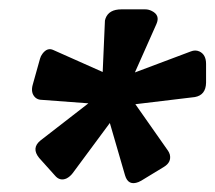

<svg xmlns="http://www.w3.org/2000/svg" viewBox="-20 -745 470 419"><path d="M172.9 -519.5 68.4 -527.3Q62.5 -527.8 57.6 -531.7Q45.9 -542 51.8 -561.5L67.4 -617.2Q68.8 -622.6 72.8 -627.9Q83.5 -642.1 96.7 -635.7L204.1 -587.9L209 -700.2Q209.5 -702.6 210.4 -705.1Q217.8 -724.6 245.1 -724.6H296.9Q304.2 -724.6 311 -721.2Q330.1 -711.9 321.3 -692.4L274.4 -586.9L396.5 -632.8Q406.2 -636.7 415 -632.8Q429.7 -626 429.7 -605.5V-564.5Q429.2 -537.6 405.3 -533.2L275.4 -517.6L346.7 -416Q349.1 -412.6 350.6 -407.7Q354.5 -391.1 337.9 -380.9L288.1 -350.6Q285.6 -349.1 282.2 -347.7Q259.8 -338.9 252.9 -362.3L219.7 -476.6L138.7 -367.2Q132.8 -359.4 125 -355.5Q110.4 -349.1 99.6 -362.3L65.4 -400.4Q47.9 -421.9 68.4 -438.5Z"/></svg>

Font: Allan
Style: Bold
Weight: 700
Version: Version 1.005